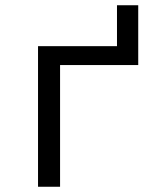

<svg xmlns="http://www.w3.org/2000/svg" viewBox="-20 -712 603 732"><path d="M125 0V-536H426V-692H507V-464H209V0Z"/></svg>

Font: Noto Sans Mono SemiCondensed
Style: Regular
Weight: 400
Width: 4
Designer: Monotype Design Team
Foundry: Monotype Imaging Inc.
Version: Version 2.014